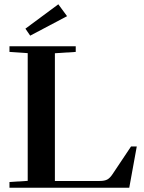

<svg xmlns="http://www.w3.org/2000/svg" viewBox="-20 -880 676 900"><path d="M121.6 -712.9 99.1 -745.6 253.4 -859.9 294.4 -804.2ZM24.4 0V-26.9L109.9 -32.2V-630.9L24.4 -636.7V-663.1H335V-636.7L237.3 -630.4V-31.7H447.3Q470.2 -31.7 482.9 -38.6Q495.6 -45.4 507.8 -64L594.2 -193.4H621.1L585.9 0Z"/></svg>

Font: Elstob 18pt SemiBold
Style: Regular
Weight: 600
Designer: Peter S. Baker
Version: Version 1.015